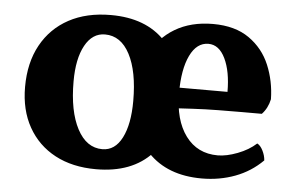

<svg xmlns="http://www.w3.org/2000/svg" viewBox="-41 -524 908 590"><g transform="rotate(5 413.0 -229.0)"><path d="M279 -467Q387 -467 446.5 -404Q506 -341 506 -233Q506 -122 445.5 -56.5Q385 9 274 9Q201 9 147.5 -19.5Q94 -48 64.5 -100.5Q35 -153 35 -224Q35 -299 65 -353.5Q95 -408 149.5 -437.5Q204 -467 279 -467ZM266 -406Q227 -406 204.5 -365Q182 -324 182 -254Q182 -162 210.5 -108Q239 -54 288 -54Q327 -54 348.5 -96Q370 -138 370 -210Q370 -301 342.5 -353.5Q315 -406 266 -406ZM594 -467Q662 -467 705.5 -436.5Q749 -406 769.5 -357Q790 -308 791 -252Q785 -224 767 -205Q741 -205 706 -205Q671 -205 632 -204.5Q593 -204 555 -202Q517 -200 484 -198V-263H656Q656 -326 637 -365.5Q618 -405 585 -405Q549 -405 528.5 -362.5Q508 -320 508 -247Q508 -163 544 -114.5Q580 -66 643 -66Q670 -66 704 -79Q738 -92 761 -113Q771 -108 778.5 -93Q786 -78 787 -63Q751 -27 703 -9Q655 9 600 9Q494 9 434 -54Q374 -117 374 -225Q374 -299 400.5 -353.5Q427 -408 476.5 -437.5Q526 -467 594 -467Z"/></g></svg>

Font: Vollkorn
Style: Bold
Weight: 700
Designer: Friedrich Althausen
Foundry: Friedrich Althausen
Version: Version 5.000